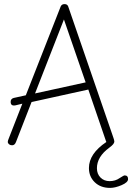

<svg xmlns="http://www.w3.org/2000/svg" viewBox="-20 -703 645 937"><path d="M39 6Q30 6 24 1Q18 -4 18 -11Q18 -16 23 -28L89 -197L56 -189Q32 -184 32 -206Q32 -221 47 -225L106 -238L276 -671Q281 -683 295 -683Q309 -683 313 -671L532 -35Q538 -19 538 -12Q538 0 513 18Q453 62 453 118Q453 146 470.5 163.5Q488 181 515 181Q543 181 564 166Q584 153 588 153Q605 153 605 171Q605 187 573.5 200.5Q542 214 517 214Q471 214 442.5 186.5Q414 159 414 117Q414 47 499 -10L497 -15L411 -266L134 -205L58 -10Q52 6 39 6ZM151 -247 398 -301 292 -608Z"/></svg>

Font: Comic Neue Light
Style: Regular
Weight: 300
Designer: Craig Rozynski
Foundry: Craig Rozynski
Version: Version 2.003